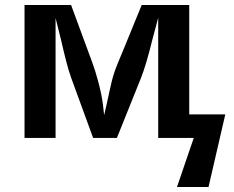

<svg xmlns="http://www.w3.org/2000/svg" viewBox="-20 -551 935 767"><path d="M736 -531H546C491 -395 457 -314 450 -297C427 -241 424 -215 406 -134L396 -91L391 -135C385 -185 364 -261 348 -303L264 -531H78V0H202V-479L224 -391C239 -326 251 -277 264 -241L352 0H447L543 -239C557 -274 572 -325 589 -394L612 -480V0H754L687 196H813L880 -94H736ZM814 15H829V0H814Z"/></svg>

Font: Passageway
Style: Light
Weight: 700
Foundry: Ascender Corporation
Version: Version 1.11